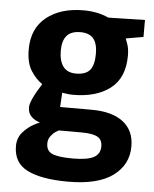

<svg xmlns="http://www.w3.org/2000/svg" viewBox="-56 -597 721 898"><g transform="rotate(5 305.0 -147.5)"><path d="M145 -9.8Q145 -7.8 128.4 -14.4Q111.8 -21 98.4 -35.9Q85 -50.8 85 -76.2Q85 -106.9 137.2 -189Q108.4 -208 84.2 -245.1Q60.1 -282.2 60.1 -345.2Q60.1 -444.3 126.5 -497.1Q192.9 -549.8 299.8 -549.8Q366.7 -549.8 418 -525.9L589.8 -529.8V-450.2L507.8 -436Q508.8 -432.1 516.8 -411.1Q524.9 -390.1 524.9 -356.9Q524.9 -252.9 460 -202.4Q395 -151.9 285.2 -151.9Q266.1 -151.9 251.5 -154.5Q236.8 -157.2 233.9 -157.2L230 -89.8H377.9Q474.1 -89.8 526.1 -49.8Q578.1 -9.8 578.1 64.9Q578.1 150.9 507.6 202.9Q437 254.9 297.9 254.9Q171.9 254.9 106 221.9Q40 189 40 109.9Q40 71.8 63.5 44.9Q86.9 18.1 116 2.9Q145 -12.2 145 -9.8ZM210 -352.1Q210 -305.2 229.5 -278.6Q249 -252 290 -252Q335.9 -252 355.5 -275.9Q375 -299.8 375 -352.1Q375 -399.9 355.5 -423.3Q335.9 -446.8 294.9 -446.8Q251 -446.8 230.5 -423.3Q210 -399.9 210 -352.1ZM185.1 85Q185.1 121.1 214.6 133.1Q244.1 145 310.1 145Q377.9 145 408 128.9Q438 112.8 438 77.1Q438 44.9 414.6 32.5Q391.1 20 337.9 20H232.9Q229 22 217.5 29.5Q206.1 37.1 195.6 51.5Q185.1 65.9 185.1 85Z"/></g></svg>

Font: Kadwa
Style: Regular
Weight: 400
Designer: Sol Matas
Foundry: Sol Matas
Version: Version 1.000;PS 001.000;hotconv 1.0.70;makeotf.lib2.5.58329